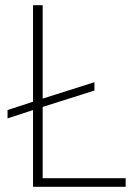

<svg xmlns="http://www.w3.org/2000/svg" viewBox="-20 -718 524 738"><path d="M463 0H107V-295L9 -263V-295L107 -327V-698H144V-339L343 -402V-370L144 -307V-33H463Z"/></svg>

Font: IBM Plex Sans Thai Looped ExtraLight
Style: Regular
Weight: 200
Designer: Mike Abbink, Paul van der Laan, Pieter van Rosmalen, Ben Mitchell, Mark Frömberg
Foundry: Bold Monday
Version: Version 1.0